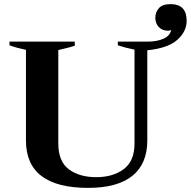

<svg xmlns="http://www.w3.org/2000/svg" viewBox="-20 -902 926 932"><path d="M106 -220V-660Q62 -669 26 -682V-700H343V-680Q323 -673 284 -664L263 -659V-206Q263 -118 314.5 -80Q366 -42 447 -42Q528 -42 580.5 -81Q633 -120 633 -206V-661Q588 -670 552 -682V-700H697Q741 -700 772.5 -713.5Q804 -727 811 -756Q804 -753 795 -753Q768 -753 751 -770.5Q734 -788 734 -817Q734 -842 751 -862Q768 -882 808 -882Q886 -882 886 -801Q886 -749 840.5 -708.5Q795 -668 695 -658V-220Q695 -107 622.5 -48.5Q550 10 408 10Q106 10 106 -220Z"/></svg>

Font: Trirong
Style: Bold
Weight: 700
Designer: Katatrad Team
Foundry: CadsonDemak
Version: Version 1.001